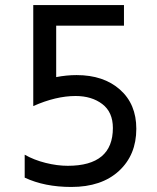

<svg xmlns="http://www.w3.org/2000/svg" viewBox="-20 -729 622 762"><path d="M263 13Q157 13 78 -24V-115Q115 -94 161 -82.5Q207 -71 249 -71Q428 -71 428 -221Q428 -284 386 -316Q344 -348 280 -348Q202 -348 112 -308V-709H472V-627H203V-423Q244 -431 284 -431Q391 -431 456 -373.5Q521 -316 521 -218Q521 -114 452 -50.5Q383 13 263 13Z"/></svg>

Font: LXGW 975 Gothic SC
Style: Regular
Weight: 400
Version: Version 2.01;February 25, 2021